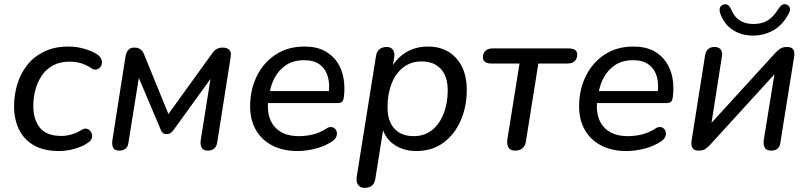

<svg xmlns="http://www.w3.org/2000/svg" viewBox="-20 -721 3904 928"><path d="M266 9Q192 9 144 -18.5Q96 -46 72 -95Q48 -144 48 -208Q48 -262 63.5 -313.5Q79 -365 111 -406Q143 -447 193 -471.5Q243 -496 312 -496Q349 -496 384.5 -486Q420 -476 447 -460Q462 -450 468 -438.5Q474 -427 472.5 -415Q471 -403 463.5 -395Q456 -387 445.5 -385Q435 -383 422 -391Q397 -408 371.5 -415.5Q346 -423 316 -423Q269 -423 235.5 -404.5Q202 -386 181.5 -355Q161 -324 151 -286.5Q141 -249 141 -209Q141 -143 173 -103.5Q205 -64 277 -64Q300 -64 325 -71Q350 -78 376 -94Q387 -101 397.5 -99Q408 -97 415 -89.5Q422 -82 424.5 -71.5Q427 -61 422.5 -50Q418 -39 405 -31Q378 -12 339.5 -1.5Q301 9 266 9Z M557 7Q535 7 527.5 -6Q520 -19 523 -42L587 -451Q589 -460 593 -469Q597 -478 605.5 -484.5Q614 -491 631 -491Q644 -491 652.5 -486.5Q661 -482 667 -475Q673 -468 676 -459L794 -170L1007 -465Q1012 -472 1018 -477.5Q1024 -483 1033 -487Q1042 -491 1056 -491Q1078 -491 1088.5 -480Q1099 -469 1095 -446L1030 -33Q1027 -13 1015 -3Q1003 7 984 7Q964 7 955.5 -6Q947 -19 950 -42L1004 -382H1028L817 -90Q813 -85 806 -79Q799 -73 786 -73Q773 -73 766.5 -79Q760 -85 757 -94L635 -382H657L601 -33Q599 -12 587 -2.5Q575 7 557 7Z M1418 9Q1348 9 1296.5 -17.5Q1245 -44 1217 -92.5Q1189 -141 1189 -207Q1189 -287 1221 -352.5Q1253 -418 1312 -457Q1371 -496 1451 -496Q1509 -496 1548 -475.5Q1587 -455 1610 -420.5Q1633 -386 1640.5 -342.5Q1648 -299 1642 -253Q1640 -235 1633 -229Q1626 -223 1611 -223H1260L1268 -281H1586L1568 -267Q1575 -313 1565 -349.5Q1555 -386 1527 -408Q1499 -430 1450 -430Q1398 -430 1363 -406.5Q1328 -383 1308.5 -347Q1289 -311 1283 -270L1278 -245Q1265 -162 1304 -112.5Q1343 -63 1424 -63Q1459 -63 1492 -71Q1525 -79 1555 -98Q1569 -108 1580.5 -107Q1592 -106 1599 -99Q1606 -92 1608 -81.5Q1610 -71 1605 -59.5Q1600 -48 1587 -39Q1553 -15 1506.5 -3Q1460 9 1418 9Z M1742 187Q1721 187 1711 173Q1701 159 1704 134L1797 -448Q1800 -471 1813.5 -482.5Q1827 -494 1849 -494Q1870 -494 1879.5 -480Q1889 -466 1885 -441L1873 -369L1868 -387Q1895 -439 1941.5 -467.5Q1988 -496 2049 -496Q2105 -496 2147 -471Q2189 -446 2212.5 -399Q2236 -352 2236 -287Q2236 -206 2207 -139Q2178 -72 2123.5 -31.5Q2069 9 1991 9Q1933 9 1888 -20Q1843 -49 1826 -107H1834L1794 144Q1790 166 1777.5 176.5Q1765 187 1742 187ZM1979 -63Q2032 -63 2068.5 -92.5Q2105 -122 2124.5 -172.5Q2144 -223 2144 -284Q2144 -352 2110.5 -388Q2077 -424 2018 -424Q1965 -424 1928 -394.5Q1891 -365 1872 -315Q1853 -265 1853 -203Q1853 -135 1886.5 -99Q1920 -63 1979 -63Z M2469 7Q2448 7 2438.5 -7Q2429 -21 2432 -46L2491 -414H2356Q2314 -414 2314 -444Q2314 -465 2327 -476Q2340 -487 2360 -487H2728Q2770 -487 2770 -457Q2770 -437 2757.5 -425.5Q2745 -414 2723 -414H2582L2522 -38Q2519 -16 2505.5 -4.5Q2492 7 2469 7Z M3008 9Q2938 9 2886.5 -17.5Q2835 -44 2807 -92.5Q2779 -141 2779 -207Q2779 -287 2811 -352.5Q2843 -418 2902 -457Q2961 -496 3041 -496Q3099 -496 3138 -475.5Q3177 -455 3200 -420.5Q3223 -386 3230.5 -342.5Q3238 -299 3232 -253Q3230 -235 3223 -229Q3216 -223 3201 -223H2850L2858 -281H3176L3158 -267Q3165 -313 3155 -349.5Q3145 -386 3117 -408Q3089 -430 3040 -430Q2988 -430 2953 -406.5Q2918 -383 2898.5 -347Q2879 -311 2873 -270L2868 -245Q2855 -162 2894 -112.5Q2933 -63 3014 -63Q3049 -63 3082 -71Q3115 -79 3145 -98Q3159 -108 3170.5 -107Q3182 -106 3189 -99Q3196 -92 3198 -81.5Q3200 -71 3195 -59.5Q3190 -48 3177 -39Q3143 -15 3096.5 -3Q3050 9 3008 9Z M3357 7Q3339 7 3331 -1.5Q3323 -10 3322 -21.5Q3321 -33 3323 -43L3388 -454Q3392 -475 3403.5 -484.5Q3415 -494 3434 -494Q3455 -494 3464 -481Q3473 -468 3469 -447L3413 -89H3384L3729 -467Q3738 -476 3750 -485Q3762 -494 3783 -494Q3801 -494 3809 -487Q3817 -480 3819 -468.5Q3821 -457 3818 -445L3752 -33Q3750 -13 3738.5 -3Q3727 7 3708 7Q3685 7 3677 -6Q3669 -19 3671 -41L3729 -399H3757L3412 -21Q3403 -11 3390.5 -2Q3378 7 3357 7ZM3619 -549Q3565 -549 3523 -575.5Q3481 -602 3461 -656Q3456 -673 3460 -684Q3464 -695 3477 -699Q3489 -703 3498.5 -696.5Q3508 -690 3515 -673Q3530 -638 3557 -621.5Q3584 -605 3622 -605Q3663 -605 3691 -622.5Q3719 -640 3743 -679Q3752 -693 3761 -698Q3770 -703 3782 -699Q3794 -694 3797.5 -683Q3801 -672 3792 -655Q3763 -600 3718 -574.5Q3673 -549 3619 -549Z"/></svg>

Font: Nunito Medium
Style: Italic
Weight: 500
Designer: Vernon Adams
Foundry: Vernon Adams
Version: Version 3.601